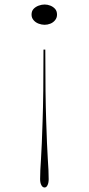

<svg xmlns="http://www.w3.org/2000/svg" viewBox="-20 -617 393 852"><path d="M178 215Q169 215 163.5 204.5Q158 194 158 178Q158 159 159 137.5Q160 116 162 87.5Q164 59 165.5 18.5Q167 -22 169 -79Q171 -136 172 -214.5Q173 -293 173 -397H181Q181 -293 182 -214.5Q183 -136 185 -79.5Q187 -23 188.5 17.5Q190 58 192 86.5Q194 115 195 136.5Q196 158 196 178Q196 194 191 204.5Q186 215 178 215ZM178 -597Q191 -597 203.5 -592Q216 -587 224.5 -577.5Q233 -568 233 -552Q233 -538 224.5 -527.5Q216 -517 203.5 -512Q191 -507 178 -507Q165 -507 151.5 -512Q138 -517 129 -527.5Q120 -538 120 -552Q120 -568 129 -577.5Q138 -587 151.5 -592Q165 -597 178 -597Z"/></svg>

Font: Kalnia SemiExpanded Thin
Style: Regular
Weight: 250
Width: 6
Designer: Frida Medrano
Foundry: Frida Medrano
Version: Version 1.105